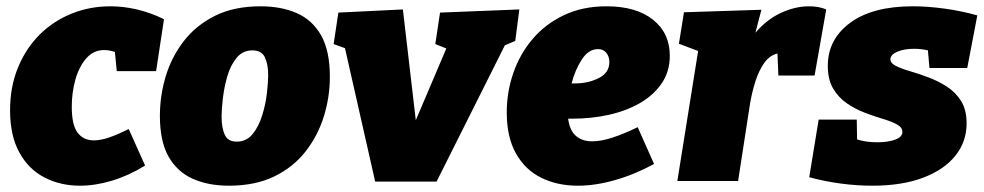

<svg xmlns="http://www.w3.org/2000/svg" viewBox="-20 -575 3127 610"><path d="M234 15Q172 15 121.5 -11Q71 -37 41.5 -90.5Q12 -144 12 -225Q12 -299 37 -360Q62 -421 105.5 -464.5Q149 -508 207 -531.5Q265 -555 331 -555Q372 -555 415 -545Q458 -535 501 -514L476 -349H351L345 -410Q327 -416 311 -416Q277 -416 254 -389.5Q231 -363 219.5 -322Q208 -281 208 -236Q208 -178 226.5 -153.5Q245 -129 278 -129Q301 -129 329 -139Q357 -149 389 -165L441 -49Q389 -17 336 -1Q283 15 234 15Z M808 -555Q873 -555 922.5 -533.5Q972 -512 1000 -463Q1028 -414 1028 -331Q1028 -267 1009 -205.5Q990 -144 951 -94Q912 -44 851.5 -14.5Q791 15 707 15Q642 15 592.5 -7Q543 -29 515.5 -77.5Q488 -126 488 -207Q488 -271 506.5 -332.5Q525 -394 564 -444.5Q603 -495 663.5 -525Q724 -555 808 -555ZM782 -415Q751 -415 731.5 -391Q712 -367 702 -332Q692 -297 688 -262Q684 -227 684 -205Q684 -169 694 -147Q704 -125 732 -125Q763 -125 782.5 -149Q802 -173 813 -208.5Q824 -244 828 -279Q832 -314 832 -336Q832 -371 821.5 -393Q811 -415 782 -415Z M1172 2 1076 -422 1040 -435 1055 -535 1260 -545 1301 -193 1398 -421 1363 -435 1378 -535 1630 -545 1617 -445 1584 -431 1367 2Z M1816 15Q1751 15 1700 -10Q1649 -35 1619.5 -87Q1590 -139 1590 -218Q1590 -283 1611 -343.5Q1632 -404 1672.5 -451.5Q1713 -499 1772 -527Q1831 -555 1907 -555Q2001 -555 2054.5 -512.5Q2108 -470 2108 -398Q2108 -348 2082.5 -310.5Q2057 -273 2014 -248Q1971 -223 1915.5 -210.5Q1860 -198 1800 -198Q1792 -198 1785 -198Q1790 -160 1810 -143Q1830 -126 1861 -126Q1890 -126 1926.5 -138Q1963 -150 2006 -171L2058 -54Q1995 -20 1933 -2.5Q1871 15 1816 15ZM1880 -419Q1850 -419 1828.5 -386Q1807 -353 1796 -310Q1800 -310 1807 -310Q1849 -310 1882.5 -327Q1916 -344 1916 -378Q1916 -395 1906.5 -407Q1897 -419 1880 -419Z M2132 0 2198 -413 2137 -436 2153 -536 2399 -544 2380 -471Q2417 -514 2462 -534.5Q2507 -555 2550 -555Q2582 -555 2605 -545L2568 -335H2453L2450 -405Q2425 -399 2408 -375Q2391 -351 2380 -316.5Q2369 -282 2363 -246L2325 0Z M2751 15Q2702 15 2650 8Q2598 1 2551 -12L2581 -195H2702L2703 -132Q2731 -123 2767 -123Q2802 -123 2824.5 -131.5Q2847 -140 2847 -156Q2847 -170 2830 -179.5Q2813 -189 2786 -197Q2759 -205 2728.5 -216.5Q2698 -228 2671 -246.5Q2644 -265 2627 -293.5Q2610 -322 2610 -366Q2610 -450 2681 -502.5Q2752 -555 2880 -555Q2928 -555 2982 -547.5Q3036 -540 3085 -526L3053 -359H2933L2928 -415Q2907 -420 2884 -420Q2853 -420 2831.5 -411Q2810 -402 2809 -388Q2808 -375 2825.5 -366Q2843 -357 2870.5 -349Q2898 -341 2929 -329.5Q2960 -318 2988 -300Q3016 -282 3033.5 -254Q3051 -226 3051 -183Q3051 -125 3015.5 -80.5Q2980 -36 2913 -10.5Q2846 15 2751 15Z"/></svg>

Font: Bitter Black
Style: Italic
Weight: 900
Italic angle: -9°
Designer: Sol Matas, and Bitter project Authors
Foundry: Sol Matas
Version: Version 2.001